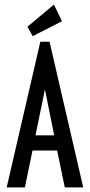

<svg xmlns="http://www.w3.org/2000/svg" viewBox="-20 -813 390 833"><path d="M261 0 228 -160H121L88 0H9L155 -632H195L341 0ZM175 -425 134 -226H215ZM122 -656 99 -697 214 -793 249 -721Z"/></svg>

Font: Inconsolata ExtraCondensed SemiBold
Style: Regular
Weight: 600
Width: 2
Monospace: yes
Designer: Raph Levien, Cyreal, Brenton Simpson
Foundry: Raph Levien, Cyreal, Google
Version: Version 3.001; ttfautohint (v1.8.2.53-6de2)